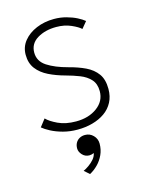

<svg xmlns="http://www.w3.org/2000/svg" viewBox="-97 -485 573 738"><g transform="rotate(-15 189.5 -116.0)"><path d="M189.5 -422.5Q215 -422.5 238 -416.2Q261 -410 279 -400.8Q297 -391.5 307 -383L285.5 -357Q274.5 -367.5 248.5 -379Q222.5 -390.5 189.5 -390.5Q145.5 -390.5 114.2 -371.5Q83 -352.5 83 -317Q83 -282.5 114.2 -262.2Q145.5 -242 195 -229Q232 -219.5 260.8 -205.8Q289.5 -192 306 -169.2Q322.5 -146.5 322.5 -109Q322.5 -79 310.5 -56.2Q298.5 -33.5 277.2 -18.5Q256 -3.5 228 4.2Q200 12 168 12Q137.5 12 110.8 4.8Q84 -2.5 64 -13Q44 -23.5 33 -33L56 -62.5Q69 -48.5 99 -34.2Q129 -20 170.5 -20Q221 -20 254.5 -44.8Q288 -69.5 288 -109Q288 -138.5 272 -156Q256 -173.5 230.5 -183.5Q205 -193.5 177 -201Q141.5 -210.5 112.5 -224.8Q83.5 -239 66.2 -261.5Q49 -284 49 -317.5Q49 -348.5 68 -372Q87 -395.5 119 -409Q151 -422.5 189.5 -422.5ZM189.3 39Q208.4 39 221.8 52.6Q235.3 66.2 235.3 85.7Q235.3 109.4 226.1 129.5Q217 149.5 202 164.7Q187 179.9 169.5 189.2L148.9 170.9Q159.4 166.3 171.2 157.9Q183.1 149.5 192.5 138.6Q201.8 127.7 204.1 114.9Q195.2 119.2 185.5 119.2Q168.7 118.8 157.8 106.7Q146.9 94.7 146.9 81.4Q146.9 68.6 152.4 59Q157.8 49.5 167.4 44.3Q176.9 39 189.3 39Z"/></g></svg>

Font: League Spartan Extralight
Style: Regular
Weight: 200
Foundry: The League of Moveable Type
Version: Version 2.300; ttfautohint (v1.8.3)